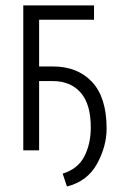

<svg xmlns="http://www.w3.org/2000/svg" viewBox="-20 -548 445 700"><path d="M322.8 -476.1H122.6V-305.7H172.9Q262.7 -305.7 315.4 -249.5Q368.2 -193.4 368.7 -81.1Q369.1 -15.6 334 48.8Q298.8 113.3 224.1 131.8L208.5 85Q263.7 67.9 287.1 22.9Q310.5 -22 311 -81.1Q311.5 -167.5 274.4 -210Q237.3 -252.4 172.9 -252.4H122.6V0H64.9V-528.3H322.8Z"/></svg>

Font: RobotoCondensed-Light
Style: Light
Weight: 300
Designer: Google
Version: Version 1.200311; 2013